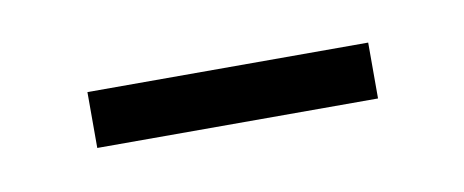

<svg xmlns="http://www.w3.org/2000/svg" viewBox="-25 -298 319 132"><g transform="rotate(-10 135.0 -232.5)"><path d="M233 -252V-213H37V-252Z"/></g></svg>

Font: Mukta Malar ExtraLight
Style: Regular
Weight: 275
Designer: Aadarsh Rajan, Girish Dalvi, Yashodeep Gholap
Foundry: Ek Type
Version: Version 2.538;PS 1.000;hotconv 16.6.51;makeotf.lib2.5.65220;